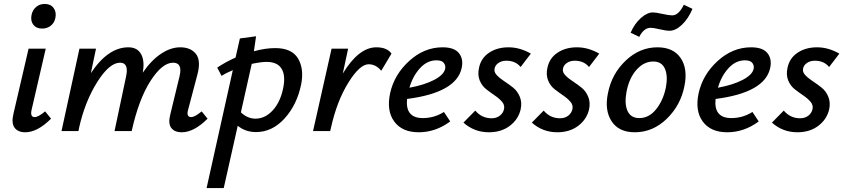

<svg xmlns="http://www.w3.org/2000/svg" viewBox="-20 -665 4286 974"><path d="M194 -520Q164 -520 149 -539.5Q134 -559 140 -589Q145 -614 163 -629.5Q181 -645 207 -645Q237 -645 252 -624.5Q267 -604 261 -574Q256 -549 237.5 -534.5Q219 -520 194 -520ZM108 6Q71 6 54 -17Q37 -40 48 -87L125 -418H212L141 -111Q131 -71 156 -71Q174 -71 209 -100L239 -63Q170 6 108 6Z M1003 -100 1033 -63Q964 6 902 6Q865 6 848.5 -16.5Q832 -39 844 -85L891 -279Q907 -347 858 -347Q803 -347 743.5 -254.5Q684 -162 648 0H561L620 -279Q634 -347 589 -347Q535 -347 473 -248.5Q411 -150 381 -16L378 0H292L383 -418H467L441 -294Q528 -425 631 -425Q677 -425 696 -390Q715 -355 704 -296Q747 -359 796.5 -392Q846 -425 894 -425Q947 -425 973.5 -392Q1000 -359 982 -289L935 -111Q923 -71 950 -71Q968 -71 1003 -100Z M1376 -421Q1460 -421 1491.5 -369Q1523 -317 1508 -238Q1487 -134 1424 -64.5Q1361 5 1279 5Q1225 5 1186 -27L1115 289H1028L1161 -309Q1129 -296 1104 -280L1082 -322Q1123 -350 1175 -373L1197 -470L1279 -481L1268 -405Q1326 -421 1376 -421ZM1416 -215Q1430 -280 1409 -315.5Q1388 -351 1332 -351Q1305 -351 1257 -341L1202 -95Q1236 -63 1276 -63Q1324 -63 1362.5 -104Q1401 -145 1416 -215Z M1889 -425Q1944 -425 1966 -393L1914 -306Q1887 -339 1850 -339Q1805 -339 1747 -245.5Q1689 -152 1659 -17L1655 0H1568L1662 -418H1746L1719 -292Q1800 -425 1889 -425Z M2225 -425Q2285 -425 2308.5 -395Q2332 -365 2322 -320Q2295 -195 2045 -163Q2035 -66 2125 -66Q2183 -66 2232 -97L2264 -49Q2190 6 2104 6Q2020 6 1980 -48.5Q1940 -103 1959 -192Q1980 -287 2056 -356Q2132 -425 2225 -425ZM2238 -315Q2242 -330 2232.5 -344.5Q2223 -359 2194 -359Q2147 -359 2110.5 -319Q2074 -279 2057 -220Q2133 -234 2182 -259.5Q2231 -285 2238 -315Z M2460 6Q2386 6 2331 -43L2391 -104Q2424 -65 2474 -65Q2499 -65 2516 -78.5Q2533 -92 2537 -112Q2541 -132 2527 -148.5Q2513 -165 2491 -180Q2469 -195 2447 -212Q2425 -229 2413.5 -257Q2402 -285 2410 -321Q2420 -370 2461 -397.5Q2502 -425 2560 -425Q2617 -425 2673 -393L2621 -325Q2595 -357 2549 -357Q2525 -357 2508.5 -345.5Q2492 -334 2489 -317Q2485 -300 2500 -284Q2515 -268 2538 -253Q2561 -238 2583 -220.5Q2605 -203 2617 -174Q2629 -145 2621 -109Q2609 -59 2566 -26.5Q2523 6 2460 6Z M2807 6Q2733 6 2678 -43L2738 -104Q2771 -65 2821 -65Q2846 -65 2863 -78.5Q2880 -92 2884 -112Q2888 -132 2874 -148.5Q2860 -165 2838 -180Q2816 -195 2794 -212Q2772 -229 2760.5 -257Q2749 -285 2757 -321Q2767 -370 2808 -397.5Q2849 -425 2907 -425Q2964 -425 3020 -393L2968 -325Q2942 -357 2896 -357Q2872 -357 2855.5 -345.5Q2839 -334 2836 -317Q2832 -300 2847 -284Q2862 -268 2885 -253Q2908 -238 2930 -220.5Q2952 -203 2964 -174Q2976 -145 2968 -109Q2956 -59 2913 -26.5Q2870 6 2807 6Z M3223 -478 3179 -499Q3199 -545 3231 -573.5Q3263 -602 3292 -602Q3307 -602 3340.5 -594.5Q3374 -587 3390 -587Q3423 -587 3449 -641L3493 -620Q3471 -569 3439 -539Q3407 -509 3377 -509Q3358 -509 3326.5 -516.5Q3295 -524 3281 -524Q3246 -524 3223 -478ZM3200 6Q3119 6 3082.5 -50Q3046 -106 3064 -192Q3083 -290 3154 -357.5Q3225 -425 3315 -425Q3396 -425 3433 -370.5Q3470 -316 3452 -228Q3433 -131 3362.5 -62.5Q3292 6 3200 6ZM3223 -66Q3273 -66 3309 -111.5Q3345 -157 3358 -222Q3369 -280 3353 -316.5Q3337 -353 3294 -353Q3246 -353 3208.5 -310.5Q3171 -268 3158 -198Q3147 -138 3163.5 -102Q3180 -66 3223 -66Z M3790 -425Q3850 -425 3873.5 -395Q3897 -365 3887 -320Q3860 -195 3610 -163Q3600 -66 3690 -66Q3748 -66 3797 -97L3829 -49Q3755 6 3669 6Q3585 6 3545 -48.5Q3505 -103 3524 -192Q3545 -287 3621 -356Q3697 -425 3790 -425ZM3803 -315Q3807 -330 3797.5 -344.5Q3788 -359 3759 -359Q3712 -359 3675.5 -319Q3639 -279 3622 -220Q3698 -234 3747 -259.5Q3796 -285 3803 -315Z M4025 6Q3951 6 3896 -43L3956 -104Q3989 -65 4039 -65Q4064 -65 4081 -78.5Q4098 -92 4102 -112Q4106 -132 4092 -148.5Q4078 -165 4056 -180Q4034 -195 4012 -212Q3990 -229 3978.5 -257Q3967 -285 3975 -321Q3985 -370 4026 -397.5Q4067 -425 4125 -425Q4182 -425 4238 -393L4186 -325Q4160 -357 4114 -357Q4090 -357 4073.5 -345.5Q4057 -334 4054 -317Q4050 -300 4065 -284Q4080 -268 4103 -253Q4126 -238 4148 -220.5Q4170 -203 4182 -174Q4194 -145 4186 -109Q4174 -59 4131 -26.5Q4088 6 4025 6Z"/></svg>

Font: EauTestInfant Semibold
Style: Italic
Weight: 600
Italic angle: -12°
Designer: Christian Thalmann (Catharsis Fonts)
Version: Version 0.001;PS 000.001;hotconv 1.0.88;makeotf.lib2.5.64775